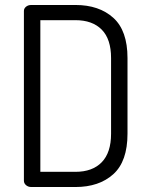

<svg xmlns="http://www.w3.org/2000/svg" viewBox="-20 -751 600 771"><path d="M76 -25C76 -18.3 78.8 -12.5 84.5 -7.5C90.2 -2.5 97.3 0 106 0H283C346.3 0 397 -17.2 435 -51.5C473 -85.8 492 -140 492 -214V-518C492 -591.3 473 -645.2 435 -679.5C397 -713.8 346.3 -731 283 -731H106C97.3 -731 90.2 -728.7 84.5 -724C78.8 -719.3 76 -713.7 76 -707ZM142 -61V-670H283C328.3 -670 363.5 -657.3 388.5 -632C413.5 -606.7 426 -568.7 426 -518V-214C426 -163.3 413.5 -125.2 388.5 -99.5C363.5 -73.8 328.3 -61 283 -61Z"/></svg>

Font: Terminal Dosis
Style: Book
Weight: 400
Designer: EdgarTolentino, PabloImpallari, IginoMarini
Foundry: EdgarTolentino, PabloImpallari, IginoMarini
Version: Version 1.006